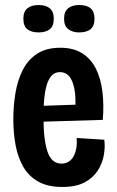

<svg xmlns="http://www.w3.org/2000/svg" viewBox="-20 -731 465 764"><path d="M228 13Q170 13 132 -8.5Q94 -30 72.5 -67.5Q51 -105 42 -153.5Q33 -202 33 -257Q33 -310 41.5 -361Q50 -412 70.5 -452.5Q91 -493 127.5 -517Q164 -541 220 -541Q272 -541 307 -519Q342 -497 361.5 -458Q381 -419 387.5 -366.5Q394 -314 389 -254L124 -246V-309L297 -315L279 -287Q283 -343 276 -377.5Q269 -412 255 -428Q241 -444 219 -444Q195 -444 180.5 -424Q166 -404 159.5 -364.5Q153 -325 153 -266Q153 -175 169 -127.5Q185 -80 225 -80Q239 -80 251 -86.5Q263 -93 271 -106Q279 -119 283 -138Q287 -157 285 -182L395 -175Q399 -146 393 -113Q387 -80 368.5 -51.5Q350 -23 316 -5Q282 13 228 13ZM295 -602Q268 -602 251.5 -615Q235 -628 235 -656Q235 -685 251 -698Q267 -711 295 -711Q325 -711 340.5 -698Q356 -685 356 -656Q356 -627 340 -614.5Q324 -602 295 -602ZM134 -602Q105 -602 89 -614.5Q73 -627 73 -657Q73 -685 89 -698Q105 -711 134 -711Q162 -711 178 -698Q194 -685 194 -657Q194 -627 178 -614.5Q162 -602 134 -602Z"/></svg>

Font: Bricolage Grotesque 24pt Condensed SemiBold
Style: Regular
Weight: 600
Width: 3
Designer: Mathieu Triay
Foundry: Atelier Triay
Version: Version 1.001;gftools[0.9.33.dev8+g029e19f]